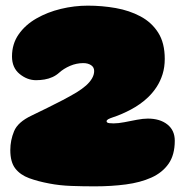

<svg xmlns="http://www.w3.org/2000/svg" viewBox="-20 -635 664 680"><path d="M155 15Q114.5 7.5 83.2 -4Q52 -15.5 34.2 -38.2Q16.5 -61 16.5 -103.5Q16.5 -138 29.8 -170.2Q43 -202.5 91.5 -225.5Q119.5 -239 147.5 -252.8Q175.5 -266.5 202.2 -280.5Q229 -294.5 251.5 -308Q271 -320 284.8 -332.2Q298.5 -344.5 306 -357.5Q313.5 -370.5 313.5 -383.5Q313.5 -397 302.5 -404.2Q291.5 -411.5 275 -411.5Q251 -411.5 228.2 -401.8Q205.5 -392 189.5 -377.5Q179 -368 165.8 -362Q152.5 -356 137.8 -353.5Q123 -351 107.5 -351Q76.5 -351 49.5 -373Q22.5 -395 22.5 -435Q22.5 -479.5 46 -513.2Q69.5 -547 108.8 -569.5Q148 -592 195.5 -603.5Q243 -615 291 -615Q341.5 -615 389.8 -606.5Q438 -598 477.5 -577Q517 -556 540.2 -519.5Q563.5 -483 563.5 -426.5Q563.5 -397 555.8 -372.2Q548 -347.5 535 -327.5Q522 -307.5 505 -291Q491 -277.5 475.2 -266.5Q459.5 -255.5 443.5 -247Q427.5 -238.5 412 -231.8Q396.5 -225 382.5 -220.5Q369 -216 363.2 -212.8Q357.5 -209.5 357.5 -205.5Q357.5 -203 359.8 -201.2Q362 -199.5 367.5 -198.8Q373 -198 382.5 -198Q398.5 -198 420.5 -202.2Q442.5 -206.5 464.8 -210.8Q487 -215 503.5 -215Q546.5 -215 572.8 -194.2Q599 -173.5 599 -136.5Q599 -86.5 577 -55Q555 -23.5 516 -6Q477 11.5 425.8 18.2Q374.5 25 316 25Q273.5 25 232.2 23.5Q191 22 155 15Z"/></svg>

Font: Gluten Black
Style: Regular
Weight: 900
Designer: Tyler Finck
Foundry: Etcetera Type Company
Version: Version 1.300